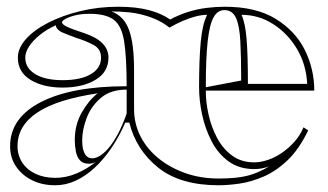

<svg xmlns="http://www.w3.org/2000/svg" viewBox="-20 -535 973 570"><path d="M144 15Q105 15 75 0Q45 -15 27.5 -41Q10 -67 10 -101Q10 -185 101.5 -232Q193 -279 356 -279Q356 -366 348.5 -412.5Q341 -459 317.5 -476.5Q294 -494 246 -494Q222 -494 203.5 -489.5Q185 -485 174.5 -479Q164 -473 164 -469Q164 -463 178 -456Q192 -449 229 -437Q302 -413 302 -364Q302 -321 263.5 -298Q225 -275 166 -275Q108 -275 70.5 -298Q33 -321 33 -364Q33 -392 57 -419Q81 -446 123 -467.5Q165 -489 218.5 -502Q272 -515 331 -515Q384 -515 422 -505Q460 -495 485 -477Q511 -491 538 -499.5Q565 -508 593 -511.5Q621 -515 647 -515Q740 -515 798.5 -479Q857 -443 885 -386.5Q913 -330 913 -266H591V-264Q591 -232 599 -195.5Q607 -159 624 -126.5Q641 -94 668.5 -73.5Q696 -53 735 -53Q753 -53 774.5 -60Q796 -67 816.5 -81Q837 -95 854 -114Q871 -133 881 -157L895 -148Q868 -92 834 -59.5Q800 -27 763 -11Q726 5 691.5 10Q657 15 629 15Q515 15 449.5 -37.5Q384 -90 364 -171H352Q334 -130 311 -96Q288 -62 261 -37Q234 -12 204.5 1.5Q175 15 144 15ZM254 -65Q264 -65 276 -72Q288 -79 301.5 -94.5Q315 -110 329 -135.5Q343 -161 356 -198V-269Q308 -269 279 -244Q250 -219 237 -184Q224 -149 224 -119Q224 -101 227.5 -89Q231 -77 237.5 -71Q244 -65 254 -65ZM591 -276 696 -296Q696 -366 693.5 -412.5Q691 -459 680.5 -482Q670 -505 646 -505Q626 -505 614 -483.5Q602 -462 596.5 -412Q591 -362 591 -276ZM716 -286H892Q889 -344 861.5 -390Q834 -436 791 -463.5Q748 -491 697 -491Q708 -467 712 -420Q716 -373 716 -286ZM166 -297Q220 -297 250 -315Q280 -333 280 -364Q280 -390 257 -402Q234 -414 208 -422Q194 -427 181.5 -432Q169 -437 162 -440Q146 -449 146 -460Q119 -448 98.5 -431.5Q78 -415 66.5 -397.5Q55 -380 55 -364Q55 -333 84.5 -315Q114 -297 166 -297ZM144 -7Q176 -7 207 -20Q238 -33 264 -54Q258 -51 253 -50Q248 -49 243 -49Q226 -49 217 -59.5Q208 -70 205 -86.5Q202 -103 202 -119Q202 -165 223 -201.5Q244 -238 270 -258Q210 -249 165.5 -235Q121 -221 91.5 -201.5Q62 -182 47 -157Q32 -132 32 -101Q32 -74 46 -52.5Q60 -31 85.5 -19Q111 -7 144 -7ZM311 -501Q330 -494 343 -480Q356 -466 363 -446Q371 -424 374.5 -394.5Q378 -365 378 -325V-211Q378 -168 397 -130.5Q416 -93 450.5 -65Q485 -37 530.5 -21Q576 -5 629 -5Q681 -5 713.5 -13Q746 -21 779 -41Q768 -37 757 -35Q746 -33 735 -33Q690 -33 658.5 -56Q627 -79 608 -116Q589 -153 580 -195Q571 -237 571 -276Q571 -359 576 -411.5Q581 -464 595 -491Q580 -491 562 -486.5Q544 -482 524 -473.5Q504 -465 483 -453Q452 -478 407 -490Q386 -496 362 -498.5Q338 -501 311 -501Z"/></svg>

Font: Kalnia Glaze Thin
Style: Bold
Weight: 700
Version: Version 1.110